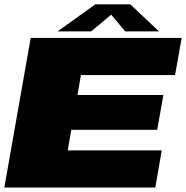

<svg xmlns="http://www.w3.org/2000/svg" viewBox="-30 -846 840 866"><path d="M-10.5 0H670.5L699.5 -167.5H275.5L291.5 -260.5H679L707 -417.5H319.5L335 -507.5H759.5L789.5 -675H108.5ZM230 -704.5H381.5L471.5 -780L534.5 -704.5H687L557.5 -826.5H400Z"/></svg>

Font: Anybody Expanded Black
Style: Italic
Weight: 900
Width: 7
Italic angle: -10°
Version: Version 1.113;gftools[0.9.25]